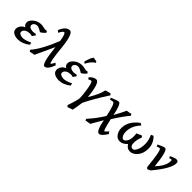

<svg xmlns="http://www.w3.org/2000/svg" viewBox="176 -2029 3528 3528"><g transform="rotate(45 1940.0 -265.5)"><path d="M183.1 17.1Q24.4 6.8 24.4 -100.1L25.4 -117.7Q44.9 -206.5 131.3 -240.7Q83 -261.2 83 -321.8L84 -338.9Q92.3 -386.7 150.9 -433.6Q209.5 -480.5 293 -485.8Q332 -485.8 369.4 -476.3Q406.7 -466.8 417.5 -466.8Q431.2 -467.8 452.6 -473.6L476.1 -446.8Q439.5 -395.5 382.8 -365.7Q303.2 -417.5 265.1 -417.5Q189.5 -412.1 178.7 -353.5L178.2 -347.7Q178.2 -285.2 283.7 -280.3Q328.6 -284.2 353.5 -289.6L370.1 -267.6L328.1 -209.5Q294.4 -219.7 276.4 -219.7Q156.7 -215.8 133.8 -141.1Q132.3 -134.8 132.3 -128.4Q132.3 -71.8 232.9 -65.9Q301.3 -67.4 403.8 -117.7L416 -72.8Q309.6 15.1 183.1 17.1Z M886.7 22Q818.4 22 777.8 -374Q701.2 -211.4 604.5 1Q561 5.9 503.9 19.5L483.4 -9.8Q623 -168.9 759.3 -513.2Q733.9 -682.1 697.3 -682.1Q672.4 -682.1 626 -593.8L588.9 -625.5Q650.9 -779.8 749 -779.8Q833.5 -779.8 867.4 -437.3Q901.4 -94.7 930.2 -94.7Q940.9 -94.7 983.4 -171.9L1018.6 -138.7Q958.5 22 886.7 22Z M1244.6 17.1Q1085.9 6.8 1085.9 -100.1L1086.9 -117.7Q1106.4 -206.5 1192.9 -240.7Q1144.5 -261.2 1144.5 -321.8L1145.5 -338.9Q1153.8 -386.7 1212.4 -433.6Q1271 -480.5 1354.5 -485.8Q1393.6 -485.8 1430.9 -476.3Q1468.3 -466.8 1479 -466.8Q1492.7 -467.8 1514.2 -473.6L1537.6 -446.8Q1501 -395.5 1444.3 -365.7Q1364.7 -417.5 1326.7 -417.5Q1251 -412.1 1240.2 -353.5L1239.7 -347.7Q1239.7 -285.2 1345.2 -280.3Q1390.1 -284.2 1415 -289.6L1431.6 -267.6L1389.6 -209.5Q1356 -219.7 1337.9 -219.7Q1218.3 -215.8 1195.3 -141.1Q1193.8 -134.8 1193.8 -128.4Q1193.8 -71.8 1294.4 -65.9Q1362.8 -67.4 1465.3 -117.7L1477.5 -72.8Q1371.1 15.1 1244.6 17.1ZM1374 -537.1 1341.8 -556.2Q1364.3 -665.5 1412.1 -733.9L1496.1 -718.8L1506.8 -693.8Q1429.7 -651.9 1374 -537.1Z M1716.3 249.5 1688.5 224.6Q1758.3 25.9 1758.3 -35.6Q1758.3 -101.6 1734.4 -251.5Q1710.4 -401.4 1680.2 -402.8Q1666.5 -402.8 1622.1 -380.9L1601.1 -413.6Q1668.5 -485.8 1733.9 -485.8Q1815.4 -483.4 1849.1 -146Q1968.3 -339.8 1988.8 -459.5Q2037.1 -476.6 2096.7 -487.3L2119.1 -461.4Q1946.8 -195.8 1850.6 1.5Q1846.2 42 1835.9 103.5L1815.4 214.8Q1768.6 227.5 1716.3 249.5Z M2127.9 190.9 2106.9 161.6Q2242.2 14.2 2336.4 -143.1Q2282.7 -413.1 2236.8 -413.1Q2220.2 -413.1 2170.4 -398.9L2155.3 -435.5Q2277.8 -488.8 2312 -488.8Q2366.7 -488.8 2414.1 -246.1Q2499 -397 2530.3 -473.1Q2593.3 -481.4 2630.9 -492.7L2650.9 -463.4Q2547.4 -337.4 2433.1 -155.3Q2485.8 83.5 2506.8 83.5Q2521 83.5 2572.8 22.5L2601.6 62Q2526.4 188.5 2466.3 188.5Q2403.8 188.5 2356 -51.8Q2325.7 2.4 2227.5 171.9Q2171.9 178.7 2127.9 190.9Z M3099.6 17.1Q3025.9 17.1 2980.5 -58.1Q2912.1 17.1 2835.9 17.1Q2768.1 17.1 2726.6 -41.5Q2685.1 -100.1 2685.1 -178.2Q2685.1 -360.8 2870.1 -495.6L2913.1 -470.2Q2791 -342.8 2791 -191.9Q2791 -126.5 2814.7 -89.4Q2838.4 -52.2 2862.8 -52.2Q2895 -52.2 2925 -98.4Q2955.1 -144.5 2956.1 -219.2V-252.4Q2955.6 -277.3 2951.2 -305.2Q3000.5 -325.7 3050.3 -348.1L3076.2 -320.8Q3038.1 -230 3038.1 -147.9Q3038.1 -52.2 3105.5 -52.2Q3140.6 -52.2 3172.4 -116.5Q3204.1 -180.7 3204.1 -281.7Q3204.1 -374.5 3157.2 -475.6L3205.1 -495.1Q3307.1 -398.9 3307.1 -264.2Q3307.1 -135.3 3241.5 -59.1Q3175.8 17.1 3099.6 17.1Z M3556.6 20.5 3529.3 -4.4Q3490.7 -415 3448.2 -415Q3425.3 -415 3383.8 -397.9L3370.6 -435.1Q3478 -488.8 3513.2 -488.8Q3579.6 -488.8 3616.2 -116.7Q3758.3 -261.7 3758.3 -394.5Q3758.3 -420.4 3746.6 -420.4Q3731.4 -420.4 3700.7 -409.7L3679.7 -443.8Q3772.9 -488.8 3810.1 -488.8Q3860.8 -488.8 3860.8 -437.5Q3860.8 -296.9 3616.7 -7.3Z"/></g></svg>

Font: Kelvinch
Style: Bold Italic
Weight: 700
Italic angle: -10°
Designer: Paul James Miller
Foundry: High-Logic / Made with FontCreator
Version: Version 3.30 September 23, 2016